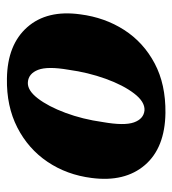

<svg xmlns="http://www.w3.org/2000/svg" viewBox="10 -520 521 582"><g transform="rotate(90 271.0 -228.5)"><path d="M322 -469Q427.5 -467.5 479.8 -406.8Q532 -346 519 -245.5Q509.5 -170 470 -111.5Q430.5 -53 366 -20Q301.5 13 217.5 11.5Q115 10 62 -50Q9 -110 23 -211Q32.5 -285 70.2 -343.8Q108 -402.5 171.5 -436.2Q235 -470 322 -469ZM228.5 -52Q253 -50 277.5 -81.8Q302 -113.5 321.5 -165.8Q341 -218 349.5 -279Q361 -344 350.5 -373.5Q340 -403 314 -405.5Q288 -407 262.8 -374Q237.5 -341 218.2 -287.5Q199 -234 191 -175.5Q180 -112 191.2 -83Q202.5 -54 228.5 -52Z"/></g></svg>

Font: Fraunces 72pt Soft
Style: Bold Italic
Weight: 700
Italic angle: -16°
Version: Version 1.000;[b76b70a41]